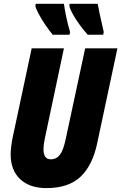

<svg xmlns="http://www.w3.org/2000/svg" viewBox="-20 -964 628 994"><path d="M220.2 9.8Q133.8 9.8 84.5 -36.4Q35.2 -82.5 35.2 -164.1Q35.2 -181.2 37.8 -203.9Q40.5 -226.6 44.9 -249L144 -713.9H311L211.9 -246.1Q208.5 -231 206.8 -217.3Q205.1 -203.6 205.1 -192.9Q205.1 -164.6 214.6 -151.9Q224.1 -139.2 243.2 -139.2Q272.5 -139.2 290.5 -163.1Q308.6 -187 320.8 -247.1L420.9 -713.9H587.9L482.9 -221.2Q459 -107.9 397 -49.1Q335 9.8 220.2 9.8ZM434.1 -784.2Q412.1 -808.6 391.4 -837.2Q370.6 -865.7 356.2 -891.8Q341.8 -918 338.9 -934.1L340.8 -944.3H485.8Q488.8 -926.3 496.6 -889.6Q504.4 -853 517.1 -798.3L514.2 -784.2ZM252.9 -784.2Q234.9 -805.7 214.8 -835.2Q194.8 -864.7 180.2 -892.1Q165.5 -919.4 163.1 -934.1L165 -944.3H311Q314.9 -913.6 323.7 -872.8Q332.5 -832 342.8 -798.3L339.8 -784.2Z"/></svg>

Font: Open Sans Condensed ExtraBold
Style: Italic
Weight: 800
Width: 3
Italic angle: -12°
Designer: Monotype Design Team
Foundry: Monotype Imaging Inc.
Version: Version 3.003; ttfautohint (v1.8.4)